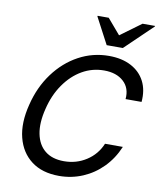

<svg xmlns="http://www.w3.org/2000/svg" viewBox="-96 -967 875 1053"><g transform="rotate(10 341.0 -440.0)"><path d="M305 10.8Q210.8 10.8 150.8 -34.6Q90.8 -80 70.4 -160Q50 -240 76.7 -345Q101.7 -446.7 158.3 -523.3Q215 -600 293.3 -642.5Q371.7 -685 461.7 -685Q534.2 -685 585.4 -657.9Q636.7 -630.8 661.7 -582.1Q686.7 -533.3 680.8 -467.5H591.7Q597.5 -529.2 557.9 -565.4Q518.3 -601.7 449.2 -601.7Q383.3 -601.7 327.1 -569.2Q270.8 -536.7 229.2 -477.1Q187.5 -417.5 168.3 -337.5Q148.3 -257.5 160 -197.9Q171.7 -138.3 211.7 -105.8Q251.7 -73.3 317.5 -73.3Q386.7 -73.3 442.1 -109.2Q497.5 -145 523.3 -206.7H622.5Q594.2 -139.2 546.2 -90.4Q498.3 -41.7 436.2 -15.4Q374.2 10.8 305 10.8ZM438.3 -740.8 360.8 -887.5 361.7 -890.8H423.3L495.8 -805.8L611.7 -890.8H681.7L680.8 -887.5L528.3 -740.8Z"/></g></svg>

Font: Funnel Sans
Style: Italic
Weight: 400
Italic angle: -14.036°
Version: Version 1.000; Beta; Release 5; Build 24; ttfautohint (v1.8.